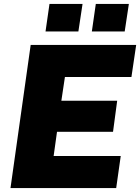

<svg xmlns="http://www.w3.org/2000/svg" viewBox="-20 -950 708 970"><path d="M397 -930H230L210 -791H376ZM631 -930H464L444 -791H610ZM33 0H567L590 -162H251L268 -284H551L572 -441H290L308 -561H644L668 -723H135Z"/></svg>

Font: United Sans Black
Style: Italic
Weight: 900
Italic angle: -8°
Designer: Pablo Impallari, Rodrigo Fuenzalida (Modified by Dan O. Williams)
Version: Version 1.000;PS 001.000;hotconv 1.0.88;makeotf.lib2.5.64775